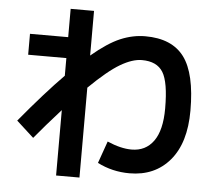

<svg xmlns="http://www.w3.org/2000/svg" viewBox="-57 -857 1114 983"><g transform="rotate(5 500.0 -365.0)"><path d="M266.6 -272.5Q187.5 -184.6 132.8 -118.2L43.9 -199.2Q172.9 -354.5 266.6 -449.2V-540H70.3V-647.5H266.6V-793H386.7V-563.5Q468.8 -632.8 532.2 -659.7Q595.7 -686.5 660.2 -686.5Q796.9 -686.5 859.9 -602.1Q922.9 -517.6 922.9 -327.1Q922.9 -161.1 846.2 -70.8Q769.5 19.5 639.6 19.5Q550.8 19.5 474.6 -19.5L514.6 -132.8Q584 -102.5 639.6 -102.5Q711.9 -102.5 752.4 -158.7Q793 -214.8 793 -327.1Q793 -461.9 761.7 -512.7Q730.5 -563.5 653.3 -563.5Q604.5 -563.5 543 -527.3Q481.4 -491.2 386.7 -398.4V63.5H266.6Z"/></g></svg>

Font: Mgen+ 1c bold
Style: Bold
Weight: 700
Designer: [Source Han Sans]
Ryoko NISHIZUKA  (kana & ideographs); Paul D. Hunt (Latin, Greek & Cyrillic); Wenlong ZHANG  (bopomofo
Version: Version 1.059.20150602